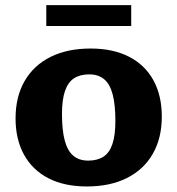

<svg xmlns="http://www.w3.org/2000/svg" viewBox="-20 -694 672 728"><path d="M314.5 -85Q349 -85 372 -99.8Q395 -114.5 406.2 -147.8Q417.5 -181 417.5 -235.5Q417.5 -297 407.2 -336Q397 -375 375 -393.5Q353 -412 318.5 -412Q283.5 -412 260.8 -397.2Q238 -382.5 226.5 -349.2Q215 -316 215 -261.5Q215 -200.5 225.5 -161.2Q236 -122 258 -103.5Q280 -85 314.5 -85ZM309.5 13Q224 13 163.8 -18Q103.5 -49 71.2 -107.2Q39 -165.5 39 -245Q39 -327 73.2 -386.5Q107.5 -446 171.2 -478Q235 -510 323.5 -510Q408.5 -510 469 -479Q529.5 -448 561.5 -390Q593.5 -332 593.5 -252Q593.5 -170 559.2 -110.5Q525 -51 461.2 -19Q397.5 13 309.5 13ZM155.5 -595.5V-674.5H477.5V-595.5Z"/></svg>

Font: Newsreader 9pt
Style: Bold
Weight: 700
Designer: Hugues Gentile
Foundry: Production Type
Version: Version 1.003